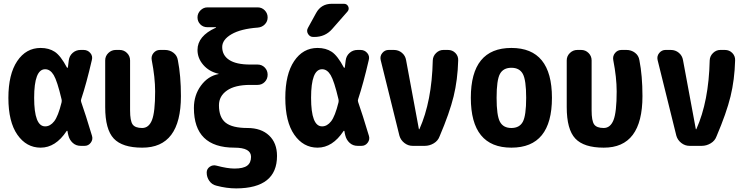

<svg xmlns="http://www.w3.org/2000/svg" viewBox="-20 -790 4040 1040"><path d="M313.5 -235.4Q315.4 -244.1 313.5 -252Q290 -351.6 271 -383.3Q252 -415 224.6 -415Q165 -415 165 -260.3Q165 -105.5 224.6 -105.5Q252 -105.5 273.4 -132.8Q294.9 -160.2 313.5 -235.4ZM419.9 -237.3Q442.4 -173.8 478.5 -53.7Q484.4 -34.2 471.7 -17.1Q459 0 438.5 0H417Q391.6 0 374 -16.1Q356.4 -32.2 350.6 -55.7Q349.6 -59.6 347.7 -67.4Q345.7 -75.2 345.7 -79.1Q345.7 -81.1 343.8 -81.5Q341.8 -82 340.8 -80.1Q281.2 9.8 200.2 9.8Q123 9.8 74.2 -60.1Q25.4 -129.9 25.4 -259.8Q25.4 -387.7 73.2 -459Q121.1 -530.3 200.2 -530.3Q245.1 -530.3 276.9 -509.3Q308.6 -488.3 342.8 -423.8Q343.8 -422.9 345.7 -422.9Q347.7 -422.9 347.7 -424.8Q348.6 -430.7 350.1 -443.8Q351.6 -457 352.5 -462.9Q355.5 -487.3 373.5 -503.4Q391.6 -519.5 417 -519.5H432.6Q455.1 -519.5 469.2 -502.9Q483.4 -486.3 477.5 -464.8Q448.2 -337.9 419.9 -252.9Q417 -245.1 419.9 -237.3Z M873 -519.5Q899.4 -519.5 919.4 -504.4Q939.5 -489.3 943.4 -463.9Q960 -379.9 960 -269.5Q960 10.7 750 9.8Q642.6 9.8 596.2 -39.6Q549.8 -88.9 549.8 -210V-462.9Q549.8 -486.3 566.9 -502.9Q584 -519.5 607.4 -519.5H627.9Q651.4 -519.5 668 -502.9Q684.6 -486.3 684.6 -462.9V-192.4Q684.6 -135.7 698.2 -116.2Q711.9 -96.7 750 -96.7Q786.1 -96.7 803.2 -139.6Q820.3 -182.6 820.3 -294.9Q820.3 -370.1 801.8 -464.8Q797.9 -486.3 811.5 -502.9Q825.2 -519.5 846.7 -519.5Z M1320.3 -96.7Q1394.5 -96.7 1437.5 -56.2Q1480.5 -15.6 1480.5 54.7Q1480.5 229.5 1259.8 230.5Q1207 230.5 1152.3 215.8Q1127.9 210 1113.8 189.9Q1099.6 169.9 1099.6 144.5Q1099.6 125 1116.2 113.3Q1132.8 101.6 1153.3 107.4Q1211.9 123 1250 123Q1297.9 123 1318.8 107.4Q1339.8 91.8 1339.8 59.6Q1339.8 9.8 1250 9.8Q1030.3 9.8 1030.3 -205.1Q1030.3 -274.4 1068.4 -326.2Q1106.4 -377.9 1163.1 -388.7Q1165 -388.7 1165 -389.6Q1165 -390.6 1163.1 -390.6Q1112.3 -402.3 1081.1 -438.5Q1049.8 -474.6 1049.8 -519.5Q1049.8 -594.7 1148.4 -639.6Q1150.4 -639.6 1150.4 -641.6Q1150.4 -642.6 1149.4 -642.6H1103.5Q1080.1 -642.6 1064.9 -658.2Q1049.8 -673.8 1049.8 -695.8Q1049.8 -717.8 1065.9 -733.9Q1082 -750 1103.5 -750H1376Q1398.4 -750 1414.1 -733.9Q1429.7 -717.8 1429.7 -695.8Q1429.7 -673.8 1414.6 -658.2Q1399.4 -642.6 1377 -640.6Q1284.2 -633.8 1233.9 -604.5Q1183.6 -575.2 1183.6 -535.2Q1183.6 -490.2 1221.7 -465.3Q1259.8 -440.4 1335 -440.4H1375Q1398.4 -440.4 1414.1 -424.3Q1429.7 -408.2 1429.7 -385.3Q1429.7 -362.3 1414.1 -346.2Q1398.4 -330.1 1375 -330.1H1335Q1252.9 -330.1 1209.5 -299.8Q1166 -269.5 1166 -219.7Q1166 -154.3 1202.1 -125.5Q1238.3 -96.7 1320.3 -96.7Z M1777.3 -769.5H1842.8Q1859.4 -769.5 1866.2 -754.9Q1873 -740.2 1862.3 -727.5L1778.3 -631.8Q1741.2 -589.8 1682.6 -589.8H1676.8Q1658.2 -589.8 1648.4 -606.4Q1638.7 -623 1648.4 -639.6L1692.4 -719.7Q1719.7 -769.5 1777.3 -769.5ZM1813.5 -235.4Q1815.4 -244.1 1813.5 -252Q1790 -351.6 1771 -383.3Q1752 -415 1724.6 -415Q1665 -415 1665 -260.3Q1665 -105.5 1724.6 -105.5Q1752 -105.5 1773.4 -132.8Q1794.9 -160.2 1813.5 -235.4ZM1919.9 -237.3Q1942.4 -173.8 1978.5 -53.7Q1984.4 -34.2 1971.7 -17.1Q1959 0 1938.5 0H1917Q1891.6 0 1874 -16.1Q1856.4 -32.2 1850.6 -55.7Q1849.6 -59.6 1847.7 -67.4Q1845.7 -75.2 1845.7 -79.1Q1845.7 -81.1 1843.8 -81.5Q1841.8 -82 1840.8 -80.1Q1781.2 9.8 1700.2 9.8Q1623 9.8 1574.2 -60.1Q1525.4 -129.9 1525.4 -259.8Q1525.4 -387.7 1573.2 -459Q1621.1 -530.3 1700.2 -530.3Q1745.1 -530.3 1776.9 -509.3Q1808.6 -488.3 1842.8 -423.8Q1843.8 -422.9 1845.7 -422.9Q1847.7 -422.9 1847.7 -424.8Q1848.6 -430.7 1850.1 -443.8Q1851.6 -457 1852.5 -462.9Q1855.5 -487.3 1873.5 -503.4Q1891.6 -519.5 1917 -519.5H1932.6Q1955.1 -519.5 1969.2 -502.9Q1983.4 -486.3 1977.5 -464.8Q1948.2 -337.9 1919.9 -252.9Q1917 -245.1 1919.9 -237.3Z M2406.2 -519.5Q2430.7 -519.5 2446.8 -502.9Q2462.9 -486.3 2461.9 -462.9Q2459 -357.4 2437 -267.6Q2415 -177.7 2361.3 -51.8Q2352.5 -27.3 2329.6 -13.7Q2306.6 0 2281.2 0H2214.8Q2190.4 0 2170.4 -15.6Q2150.4 -31.2 2143.6 -54.7L2042 -464.8Q2037.1 -486.3 2050.8 -502.9Q2064.5 -519.5 2085 -519.5H2113.3Q2138.7 -519.5 2157.2 -503.9Q2175.8 -488.3 2179.7 -463.9L2249 -90.8Q2249 -89.8 2250 -89.8Q2252 -89.8 2252 -90.8Q2319.3 -241.2 2324.2 -462.9Q2325.2 -486.3 2342.3 -502.9Q2359.4 -519.5 2381.8 -519.5Z M2688 -130.4Q2706.1 -96.7 2750 -96.7Q2793.9 -96.7 2812 -130.4Q2830.1 -164.1 2830.1 -260.3Q2830.1 -356.4 2812 -389.6Q2793.9 -422.9 2750 -422.9Q2706.1 -422.9 2688 -389.6Q2669.9 -356.4 2669.9 -260.3Q2669.9 -164.1 2688 -130.4ZM2530.3 -260.3Q2530.3 -530.3 2750 -530.3Q2969.7 -530.3 2969.7 -260.3Q2969.7 9.8 2750 9.8Q2530.3 9.8 2530.3 -260.3Z M3373 -519.5Q3399.4 -519.5 3419.4 -504.4Q3439.5 -489.3 3443.4 -463.9Q3460 -379.9 3460 -269.5Q3460 10.7 3250 9.8Q3142.6 9.8 3096.2 -39.6Q3049.8 -88.9 3049.8 -210V-462.9Q3049.8 -486.3 3066.9 -502.9Q3084 -519.5 3107.4 -519.5H3127.9Q3151.4 -519.5 3168 -502.9Q3184.6 -486.3 3184.6 -462.9V-192.4Q3184.6 -135.7 3198.2 -116.2Q3211.9 -96.7 3250 -96.7Q3286.1 -96.7 3303.2 -139.6Q3320.3 -182.6 3320.3 -294.9Q3320.3 -370.1 3301.8 -464.8Q3297.9 -486.3 3311.5 -502.9Q3325.2 -519.5 3346.7 -519.5Z M3906.2 -519.5Q3930.7 -519.5 3946.8 -502.9Q3962.9 -486.3 3961.9 -462.9Q3959 -357.4 3937 -267.6Q3915 -177.7 3861.3 -51.8Q3852.5 -27.3 3829.6 -13.7Q3806.6 0 3781.2 0H3714.8Q3690.4 0 3670.4 -15.6Q3650.4 -31.2 3643.6 -54.7L3542 -464.8Q3537.1 -486.3 3550.8 -502.9Q3564.5 -519.5 3585 -519.5H3613.3Q3638.7 -519.5 3657.2 -503.9Q3675.8 -488.3 3679.7 -463.9L3749 -90.8Q3749 -89.8 3750 -89.8Q3752 -89.8 3752 -90.8Q3819.3 -241.2 3824.2 -462.9Q3825.2 -486.3 3842.3 -502.9Q3859.4 -519.5 3881.8 -519.5Z"/></svg>

Font: Rounded Mgen+ 2m bold
Style: Bold
Weight: 700
Designer: [Source Han Sans]
Ryoko NISHIZUKA  (kana & ideographs); Paul D. Hunt (Latin, Greek & Cyrillic); Wenlong ZHANG  (bopomofo
Version: Version 1.059.20150602